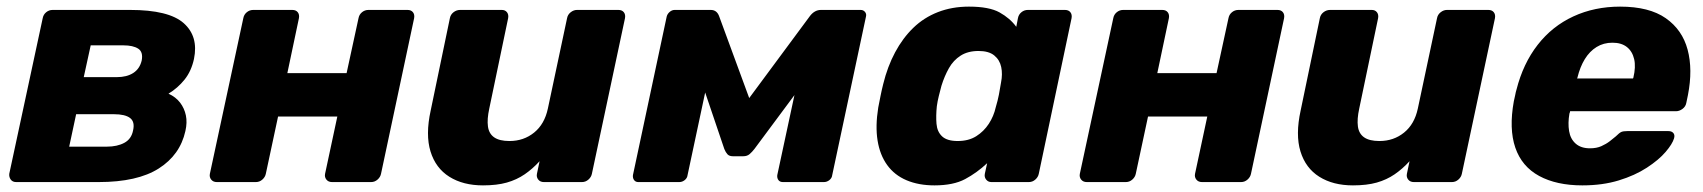

<svg xmlns="http://www.w3.org/2000/svg" viewBox="-20 -550 5144 580"><path d="M29 0Q18 0 12.5 -7.5Q7 -15 8 -25L109 -495Q111 -506 119.5 -513Q128 -520 139 -520H373Q490 -520 535 -480Q580 -440 566 -372Q558 -335 537.5 -309.5Q517 -284 489 -267Q511 -257 524 -240Q537 -223 541.5 -201.5Q546 -180 540 -154Q524 -82 459.5 -41Q395 0 278 0ZM189 -107H303Q334 -107 355.5 -118.5Q377 -130 382 -156Q388 -182 373 -193.5Q358 -205 324 -205H210ZM233 -317H333Q363 -317 382.5 -329.5Q402 -342 408 -367Q413 -393 397.5 -403Q382 -413 353 -413H254Z M635 0Q624 0 618 -7.5Q612 -15 614 -25L715 -495Q717 -506 725.5 -513Q734 -520 745 -520H863Q874 -520 879.5 -513Q885 -506 883 -495L848 -329H1027L1063 -495Q1065 -506 1073.5 -513Q1082 -520 1093 -520H1211Q1222 -520 1227.5 -513Q1233 -506 1231 -495L1131 -25Q1129 -15 1120.5 -7.5Q1112 0 1101 0H983Q972 0 966 -7.5Q960 -15 962 -25L999 -198H820L783 -25Q781 -15 772.5 -7.5Q764 0 753 0Z M1439 10Q1379 10 1337.5 -16Q1296 -42 1280.5 -92.5Q1265 -143 1281 -216L1339 -495Q1341 -506 1350 -513Q1359 -520 1370 -520H1496Q1506 -520 1511.5 -513Q1517 -506 1515 -495L1458 -222Q1451 -190 1454 -168Q1457 -146 1473 -135Q1489 -124 1519 -124Q1562 -124 1593.5 -149.5Q1625 -175 1635 -222L1693 -495Q1695 -506 1704 -513Q1713 -520 1723 -520H1848Q1859 -520 1864.5 -513Q1870 -506 1868 -495L1768 -25Q1766 -15 1757.5 -7.5Q1749 0 1738 0H1623Q1612 0 1606 -7.5Q1600 -15 1602 -25L1610 -63Q1589 -40 1565 -23.5Q1541 -7 1511 1.5Q1481 10 1439 10Z M1908 0Q1900 0 1895.5 -6Q1891 -12 1892 -21L1994 -500Q1996 -508 2003 -514Q2010 -520 2018 -520H2127Q2145 -520 2152 -502L2270 -181L2199 -194L2427 -502Q2441 -520 2460 -520H2580Q2588 -520 2593 -514Q2598 -508 2596 -500L2494 -21Q2493 -12 2485.5 -6Q2478 0 2469 0H2345Q2336 0 2331.5 -6Q2327 -12 2328 -21L2398 -347L2444 -349L2259 -100Q2252 -91 2244.5 -84.5Q2237 -78 2225 -78H2194Q2183 -78 2177.5 -84Q2172 -90 2168 -100L2086 -342L2125 -340L2057 -21Q2056 -12 2048.5 -6Q2041 0 2032 0Z M2803 10Q2755 10 2718.5 -5.5Q2682 -21 2660 -51.5Q2638 -82 2631 -125.5Q2624 -169 2633 -225Q2637 -245 2640 -260.5Q2643 -276 2648 -296Q2661 -349 2684 -392Q2707 -435 2739 -466Q2771 -497 2813.5 -513.5Q2856 -530 2907 -530Q2968 -530 2999.5 -512.5Q3031 -495 3050 -469L3055 -495Q3057 -506 3065.5 -513Q3074 -520 3085 -520H3197Q3208 -520 3213.5 -513Q3219 -506 3217 -495L3118 -25Q3116 -15 3107.5 -7.5Q3099 0 3088 0H2975Q2965 0 2959 -7.5Q2953 -15 2955 -25L2962 -57Q2931 -28 2895.5 -9Q2860 10 2803 10ZM2873 -124Q2906 -124 2929 -138.5Q2952 -153 2967 -176Q2982 -199 2988 -226Q2994 -246 2997.5 -264Q3001 -282 3004 -301Q3009 -326 3004.5 -347.5Q3000 -369 2983.5 -382.5Q2967 -396 2936 -396Q2904 -396 2882 -382Q2860 -368 2846.5 -344Q2833 -320 2824 -291Q2820 -276 2816 -260Q2812 -244 2810 -229Q2807 -200 2809 -176Q2811 -152 2826 -138Q2841 -124 2873 -124Z M3263 0Q3252 0 3246 -7.5Q3240 -15 3242 -25L3343 -495Q3345 -506 3353.5 -513Q3362 -520 3373 -520H3491Q3502 -520 3507.5 -513Q3513 -506 3511 -495L3476 -329H3655L3691 -495Q3693 -506 3701.5 -513Q3710 -520 3721 -520H3839Q3850 -520 3855.5 -513Q3861 -506 3859 -495L3759 -25Q3757 -15 3748.5 -7.5Q3740 0 3729 0H3611Q3600 0 3594 -7.5Q3588 -15 3590 -25L3627 -198H3448L3411 -25Q3409 -15 3400.5 -7.5Q3392 0 3381 0Z M4067 10Q4007 10 3965.5 -16Q3924 -42 3908.5 -92.5Q3893 -143 3909 -216L3967 -495Q3969 -506 3978 -513Q3987 -520 3998 -520H4124Q4134 -520 4139.5 -513Q4145 -506 4143 -495L4086 -222Q4079 -190 4082 -168Q4085 -146 4101 -135Q4117 -124 4147 -124Q4190 -124 4221.5 -149.5Q4253 -175 4263 -222L4321 -495Q4323 -506 4332 -513Q4341 -520 4351 -520H4476Q4487 -520 4492.5 -513Q4498 -506 4496 -495L4396 -25Q4394 -15 4385.5 -7.5Q4377 0 4366 0H4251Q4240 0 4234 -7.5Q4228 -15 4230 -25L4238 -63Q4217 -40 4193 -23.5Q4169 -7 4139 1.5Q4109 10 4067 10Z M4760 10Q4682 10 4629.5 -18.5Q4577 -47 4557.5 -104Q4538 -161 4553 -244Q4555 -251 4557 -262Q4559 -273 4561 -279Q4581 -358 4625 -414.5Q4669 -471 4733 -500.5Q4797 -530 4874 -530Q4962 -530 5012 -495Q5062 -460 5078 -400Q5094 -340 5079 -263L5074 -239Q5072 -228 5062.5 -221Q5053 -214 5043 -214H4723Q4723 -213 4722.5 -211Q4722 -209 4721 -207Q4716 -178 4720 -154Q4724 -130 4740 -116Q4756 -102 4783 -102Q4803 -102 4817.5 -108.5Q4832 -115 4843 -123.5Q4854 -132 4861 -138Q4872 -149 4878 -151.5Q4884 -154 4896 -154H5020Q5030 -154 5035 -148Q5040 -142 5037 -132Q5032 -115 5011.5 -91Q4991 -67 4955 -43.5Q4919 -20 4870 -5Q4821 10 4760 10ZM4744 -313H4913L4914 -315Q4922 -348 4916.5 -371.5Q4911 -395 4894.5 -408Q4878 -421 4851 -421Q4824 -421 4803 -408Q4782 -395 4767.5 -371.5Q4753 -348 4745 -315Z"/></svg>

Font: Rubik
Style: Bold Italic
Weight: 700
Italic angle: -12°
Designer: Hubert and Fischer
Foundry: Hubert and Fischer
Version: Version 2.300;gftools[0.9.30]